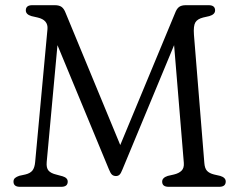

<svg xmlns="http://www.w3.org/2000/svg" viewBox="-20 -720 922 740"><path d="M241 -20Q241 0 216 0H57Q32 0 32 -20Q32 -29 38 -34Q44 -39 54.5 -42.5L77.5 -47.5Q96.5 -52 105 -62.8Q113.5 -73.5 115.5 -95.5L163 -608Q166 -643 125 -652.5L101 -658Q79.5 -664.5 79.5 -680Q79.5 -700 104.5 -700H191Q208.5 -700 217.8 -693Q227 -686 233 -670L443.5 -161L654.5 -669Q661 -686.5 670.2 -693.2Q679.5 -700 696.5 -700H784Q809 -700 809 -680Q809 -664.5 787 -658L763 -652.5Q741 -647 733 -633.8Q725 -620.5 727.5 -586L767.5 -92.5Q769 -71 778 -61.5Q787 -52 805 -47.5L829 -42Q850 -35.5 850 -20.5Q850 0 825 0H630Q605 0 605 -20Q605 -35 626.5 -42L650.5 -47.5Q669.5 -52 679.8 -62.2Q690 -72.5 688.5 -92L651 -546L452 -67Q446 -51.5 440.5 -46.5Q435 -41.5 427 -41.5Q418 -41.5 412 -46.5Q406 -51.5 399.5 -68L201.5 -546L160 -95.5Q158 -73 167 -62.5Q176 -52 197.5 -47L221.5 -40.5Q241 -34.5 241 -20Z"/></svg>

Font: Fraunces 9pt S100 Light
Style: Regular
Weight: 300
Version: Version 1.000; ttfautohint (v1.8.3)